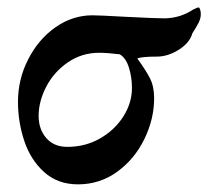

<svg xmlns="http://www.w3.org/2000/svg" viewBox="-20 -468 545 502"><path d="M27 -202Q27 -261 54 -313.5Q81 -366 125.5 -397Q170 -428 222 -428Q238 -428 310 -424Q388 -420 411 -420Q452 -421 485 -443Q491 -446 494.5 -447.5Q498 -449 501 -448Q505 -441 505 -431Q505 -420 499.5 -409Q494 -398 483 -381Q476 -356 447.5 -338Q419 -320 390 -320Q350 -320 339 -315Q361 -285 372 -263.5Q383 -242 383 -211Q383 -157 357.5 -104.5Q332 -52 286.5 -19Q241 14 184 14Q131 14 95.5 -18Q60 -50 43.5 -99.5Q27 -149 27 -202ZM325 -238Q325 -266 317 -291.5Q309 -317 293 -326Q261 -330 239 -330Q194 -330 157.5 -305Q121 -280 101 -241.5Q81 -203 81 -165Q81 -130 101 -107Q121 -84 156 -84Q203 -84 241.5 -106Q280 -128 302.5 -163.5Q325 -199 325 -238Z"/></svg>

Font: EB Garamond SemiBold
Style: Regular
Weight: 600
Designer: Georg Duffner and Octavio Pardo
Foundry: Georg Duffner
Version: Version 1.000